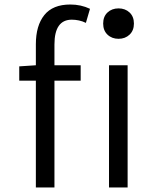

<svg xmlns="http://www.w3.org/2000/svg" viewBox="-20 -827 707 847"><path d="M138.2 -539.1V-631.8Q138.2 -713.9 175.5 -760.5Q212.9 -807.1 290 -807.1Q337.4 -807.1 377 -788.1L358.9 -726.1Q344.2 -733.4 328.1 -736.8Q312 -740.2 296.9 -740.2Q220.2 -740.2 220.2 -630.9V-539.1H335.9V-471.2H220.2V0H138.2V-471.2H64.9V-534.2ZM460.9 0V-539.1H543V0ZM502.9 -790Q532.2 -790 551.5 -772Q570.8 -753.9 570.8 -723.1Q570.8 -692.4 551.5 -674.1Q532.2 -655.8 502.9 -655.8Q473.6 -655.8 454.3 -674.1Q435.1 -692.4 435.1 -723.1Q435.1 -753.9 454.3 -772Q473.6 -790 502.9 -790Z"/></svg>

Font: Shanggu Mono N
Style: Regular
Weight: 350
Designer: GuiWonder
Version: Version 1.021